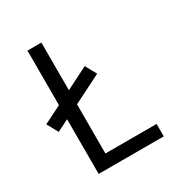

<svg xmlns="http://www.w3.org/2000/svg" viewBox="-171 -863 942 991"><g transform="rotate(-30 300.0 -367.5)"><path d="M132 0V-326L62 -291L26 -357L132 -410V-735H215V-451L348 -518L384 -452L215 -367V-74H520V0Z"/></g></svg>

Font: Zed Sans Extended
Style: Regular
Weight: 400
Width: 7
Designer: Belleve Invis
Foundry: Belleve Invis
Version: Version 1.0.0; ttfautohint (v1.8.4)